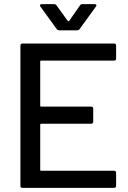

<svg xmlns="http://www.w3.org/2000/svg" viewBox="-20 -911 622 931"><path d="M533 -617H179Q175 -617 175 -613V-398Q175 -394 179 -394H422Q432 -394 432 -384V-321Q432 -311 422 -311H179Q175 -311 175 -307V-87Q175 -83 179 -83H533Q543 -83 543 -73V-10Q543 0 533 0H89Q79 0 79 -10V-690Q79 -700 89 -700H533Q543 -700 543 -690V-627Q543 -617 533 -617ZM174 -885Q174 -887 176 -889Q178 -891 182 -891H242Q250 -891 254 -885L309 -809Q310 -808 312 -808Q314 -808 315 -809L368 -885Q372 -891 380 -891H439Q445 -891 447 -887.5Q449 -884 445 -879L366 -770Q362 -764 353 -764H268Q259 -764 255 -770L176 -879Q174 -881 174 -885Z"/></svg>

Font: BarlowMedium
Style: Regular
Weight: 500
Designer: Jeremy Tribby
Foundry: Tribby Type
Version: Version 1.422